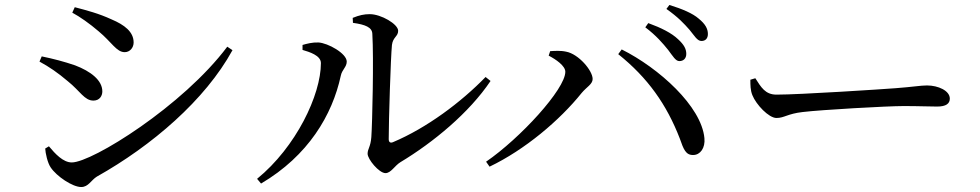

<svg xmlns="http://www.w3.org/2000/svg" viewBox="-20 -749 3945 773"><path d="M377 -623C430 -579 449 -539 482 -539C503 -539 518 -557 518 -578C518 -621 481 -649 429 -671C377 -695 330 -707 281 -720L271 -698C301 -682 341 -654 377 -623ZM269 -95C234 -95 202 -130 177 -160L162 -151C163 -133 171 -94 184 -75C208 -39 272 4 307 4C336 4 347 -24 370 -38C591 -162 806 -346 916 -547L895 -561C717 -323 351 -95 269 -95ZM253 -422C303 -382 320 -344 356 -344C381 -344 392 -363 392 -381C392 -426 345 -462 282 -486C238 -501 196 -512 148 -522L139 -501C178 -480 213 -456 253 -422Z M1401 -657C1451 -650 1478 -639 1479 -613C1485 -517 1479 -252 1475 -197C1472 -157 1460 -150 1460 -130C1460 -108 1506 -52 1532 -52C1554 -52 1569 -82 1592 -96C1725 -176 1869 -295 1955 -423L1935 -439C1836 -337 1698 -234 1563 -177C1552 -172 1545 -176 1545 -189C1545 -264 1553 -518 1558 -568C1562 -600 1583 -602 1583 -625C1583 -652 1514 -692 1469 -692C1446 -692 1427 -688 1400 -677ZM1272 -495C1272 -367 1172 -157 1015 -29L1031 -10C1221 -122 1318 -286 1352 -444C1357 -469 1376 -479 1376 -501C1376 -534 1300 -576 1262 -578C1238 -579 1215 -573 1198 -568V-548C1225 -540 1272 -526 1272 -495Z M2715 -503C2732 -503 2743 -514 2743 -532C2743 -552 2734 -569 2710 -591C2684 -616 2642 -637 2590 -656L2578 -639C2622 -606 2649 -574 2670 -548C2689 -523 2700 -503 2715 -503ZM2804 -584C2820 -584 2830 -594 2830 -612C2830 -633 2820 -652 2793 -674C2769 -695 2727 -713 2675 -729L2663 -713C2710 -680 2734 -654 2756 -629C2776 -605 2787 -584 2804 -584ZM2256 -460C2256 -390 2074 -192 1937 -98L1951 -78C2093 -146 2233 -264 2322 -375C2342 -399 2366 -410 2366 -431C2366 -465 2309 -532 2259 -541C2237 -546 2211 -544 2195 -543L2189 -525C2218 -510 2256 -484 2256 -460ZM2816 -193C2804 -321 2633 -475 2483 -550L2469 -531C2588 -436 2664 -328 2717 -191C2732 -148 2741 -124 2771 -125C2799 -125 2820 -153 2816 -193Z M3001 -428C3001 -407 3001 -386 3009 -366C3024 -328 3075 -274 3106 -274C3138 -274 3150 -291 3212 -298C3287 -307 3552 -322 3618 -322C3682 -322 3717 -320 3753 -320C3789 -320 3804 -332 3804 -352C3804 -384 3757 -405 3712 -405C3687 -405 3654 -399 3587 -394C3537 -390 3200 -368 3106 -368C3061 -368 3044 -398 3021 -434Z"/></svg>

Font: Noto Serif CJK JP Medium
Style: Regular
Weight: 500
Designer: Ryoko NISHIZUKA 西塚涼子 (kana & ideographs); Frank Grießhammer (Latin, Greek & Cyrillic); Wenlong ZHANG 张文龙 (bopomofo); San
Foundry: Adobe Systems Incorporated
Version: Version 1.000;PS 1;hotconv 16.6.53;makeotf.lib2.5.65590